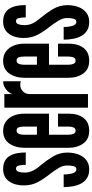

<svg xmlns="http://www.w3.org/2000/svg" viewBox="306 -902 603 1256"><g transform="rotate(-90 608.0 -273.5)"><path d="M128.5 8Q95 8 72.5 -5.8Q50 -19.5 37 -43Q24 -66.5 18.2 -96.5Q12.5 -126.5 12.5 -159H95.5Q95.5 -125.5 103 -100.8Q110.5 -76 128.5 -76Q145 -76 149.5 -93.8Q154 -111.5 154 -137Q154 -164.5 136.8 -193Q119.5 -221.5 99 -248Q67 -287.5 45.2 -328Q23.5 -368.5 23.5 -421Q23.5 -478.5 50.8 -516.8Q78 -555 130.5 -555Q164 -555 185.2 -542.8Q206.5 -530.5 218.2 -509.2Q230 -488 234.5 -461.8Q239 -435.5 239 -407H158Q158 -434 153.8 -452.5Q149.5 -471 133 -471Q119.5 -471 113.5 -455Q107.5 -439 107.5 -415.5Q107.5 -386 119.8 -361Q132 -336 154.5 -310.5Q184.5 -275 211.5 -231Q238.5 -187 238.5 -133Q238.5 -108 232.5 -83Q226.5 -58 213.5 -37.5Q200.5 -17 179.5 -4.5Q158.5 8 128.5 8Z M380.5 8Q326 8 297.8 -30.8Q269.5 -69.5 269.5 -130V-414.5Q269.5 -475 297.8 -515Q326 -555 381 -555Q417.5 -555 442.5 -536.2Q467.5 -517.5 480.2 -486Q493 -454.5 493 -416V-255H355V-128.5Q355 -109 361 -95Q367 -81 381.5 -81Q397 -81 402.8 -94.5Q408.5 -108 408.5 -129V-196H493V-127.5Q493 -65.5 464.8 -28.8Q436.5 8 380.5 8ZM355 -334H408.5V-418.5Q408.5 -440 403.5 -453.5Q398.5 -467 381.5 -467Q367.5 -467 361.2 -453Q355 -439 355 -418.5Z M532 0V-547H621V-495Q625.5 -509.5 637.8 -523.2Q650 -537 667.8 -546Q685.5 -555 705 -555V-439Q699.5 -441.5 693.8 -442.2Q688 -443 682 -443Q656.5 -443 638.8 -425.8Q621 -408.5 621 -380V0Z M838.5 8Q784 8 755.8 -30.8Q727.5 -69.5 727.5 -130V-414.5Q727.5 -475 755.8 -515Q784 -555 839 -555Q875.5 -555 900.5 -536.2Q925.5 -517.5 938.2 -486Q951 -454.5 951 -416V-255H813V-128.5Q813 -109 819 -95Q825 -81 839.5 -81Q855 -81 860.8 -94.5Q866.5 -108 866.5 -129V-196H951V-127.5Q951 -65.5 922.8 -28.8Q894.5 8 838.5 8ZM813 -334H866.5V-418.5Q866.5 -440 861.5 -453.5Q856.5 -467 839.5 -467Q825.5 -467 819.2 -453Q813 -439 813 -418.5Z M1093 8Q1059.5 8 1037 -5.8Q1014.5 -19.5 1001.5 -43Q988.5 -66.5 982.8 -96.5Q977 -126.5 977 -159H1060Q1060 -125.5 1067.5 -100.8Q1075 -76 1093 -76Q1109.5 -76 1114 -93.8Q1118.5 -111.5 1118.5 -137Q1118.5 -164.5 1101.2 -193Q1084 -221.5 1063.5 -248Q1031.5 -287.5 1009.8 -328Q988 -368.5 988 -421Q988 -478.5 1015.2 -516.8Q1042.5 -555 1095 -555Q1128.5 -555 1149.8 -542.8Q1171 -530.5 1182.8 -509.2Q1194.5 -488 1199 -461.8Q1203.5 -435.5 1203.5 -407H1122.5Q1122.5 -434 1118.2 -452.5Q1114 -471 1097.5 -471Q1084 -471 1078 -455Q1072 -439 1072 -415.5Q1072 -386 1084.2 -361Q1096.5 -336 1119 -310.5Q1149 -275 1176 -231Q1203 -187 1203 -133Q1203 -108 1197 -83Q1191 -58 1178 -37.5Q1165 -17 1144 -4.5Q1123 8 1093 8Z"/></g></svg>

Font: League Gothic SemiCondensed
Style: Regular
Weight: 400
Width: 4
Designer: The League of Moveable Type
Version: Version 2.001